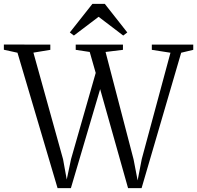

<svg xmlns="http://www.w3.org/2000/svg" viewBox="-37 -974 1020 994"><path d="M-17 -716.5V-743.5L223.5 -743V-716L136 -701.5L289.5 -149.5L308.5 -44.5L331 -151L458.5 -596.5L427.5 -705L355 -716V-743H599.5V-716L509.5 -705L654.5 -149L675.5 -40L697 -151L845.5 -701L749 -716V-743H963.5V-716L901 -701L696 0H626L481.5 -512.5L330 0H261L53.5 -701ZM345.5 -790 324.5 -806 441.5 -954H505.5L622 -806L601 -790L473.5 -887Z"/></svg>

Font: Merriweather 96pt Light
Style: Regular
Weight: 300
Version: Version 2.100